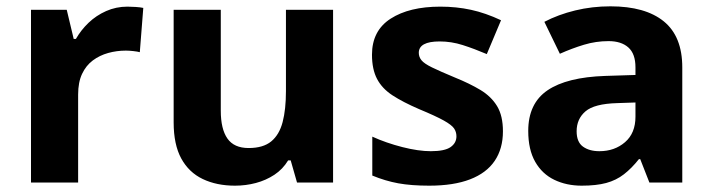

<svg xmlns="http://www.w3.org/2000/svg" viewBox="-20 -577 2252 607"><path d="M383 -556Q394 -556 409 -555Q424 -554 433 -552L422 -412Q415 -414 401.5 -415.5Q388 -417 378 -417Q349 -417 322 -409.5Q295 -402 273.5 -386Q252 -370 239.5 -343.5Q227 -317 227 -278V0H78V-546H191L213 -454H220Q236 -482 260 -505Q284 -528 315.5 -542Q347 -556 383 -556Z M1033 -546V0H919L899 -70H891Q874 -42 847.5 -24.5Q821 -7 789 1.5Q757 10 723 10Q665 10 621 -11Q577 -32 553 -76Q529 -120 529 -190V-546H678V-227Q678 -169 699 -139Q720 -109 766 -109Q812 -109 837.5 -130Q863 -151 873.5 -191Q884 -231 884 -289V-546Z M1570 -162Q1570 -107 1544 -68.5Q1518 -30 1466 -10Q1414 10 1337 10Q1280 10 1239 2.5Q1198 -5 1157 -22V-145Q1201 -125 1252 -112Q1303 -99 1342 -99Q1386 -99 1404.5 -112Q1423 -125 1423 -146Q1423 -160 1415.5 -171Q1408 -182 1383 -196Q1358 -210 1305 -232Q1254 -254 1221 -275.5Q1188 -297 1172 -327.5Q1156 -358 1156 -404Q1156 -480 1215 -518Q1274 -556 1372 -556Q1423 -556 1469 -546Q1515 -536 1564 -513L1519 -406Q1479 -423 1443 -434.5Q1407 -446 1370 -446Q1337 -446 1320.5 -437Q1304 -428 1304 -410Q1304 -397 1312.5 -386.5Q1321 -376 1345.5 -364Q1370 -352 1418 -332Q1465 -313 1499 -292.5Q1533 -272 1551.5 -241.5Q1570 -211 1570 -162Z M1910 -557Q2020 -557 2078.5 -509.5Q2137 -462 2137 -364V0H2033L2004 -74H2000Q1977 -45 1952.5 -26Q1928 -7 1896.5 1.5Q1865 10 1819 10Q1771 10 1732.5 -8.5Q1694 -27 1672 -65.5Q1650 -104 1650 -163Q1650 -250 1711 -291.5Q1772 -333 1894 -337L1989 -340V-364Q1989 -407 1966.5 -427Q1944 -447 1904 -447Q1864 -447 1826 -435.5Q1788 -424 1750 -407L1701 -508Q1745 -531 1798.5 -544Q1852 -557 1910 -557ZM1931 -251Q1859 -249 1831 -225Q1803 -201 1803 -162Q1803 -128 1823 -113.5Q1843 -99 1875 -99Q1923 -99 1956 -127.5Q1989 -156 1989 -208V-253Z"/></svg>

Font: Noto Sans Thai
Style: Bold
Weight: 700
Designer: Monotype Design Team
Foundry: Monotype Imaging Inc.
Version: Version 2.001